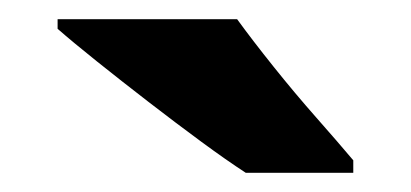

<svg xmlns="http://www.w3.org/2000/svg" viewBox="-20 -786 428 200"><path d="M227 -766Q243 -744 265 -716.5Q287 -689 309.5 -663.5Q332 -638 348 -619V-606H236Q216 -619 189.5 -638.5Q163 -658 134.5 -680Q106 -702 81 -722Q56 -742 40 -756V-766Z"/></svg>

Font: Noto Sans ExtraBold
Style: Regular
Weight: 800
Designer: Monotype Design Team
Foundry: Monotype Imaging Inc.
Version: Version 2.007